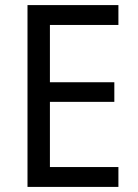

<svg xmlns="http://www.w3.org/2000/svg" viewBox="-20 -734 540 754"><path d="M445 0H88V-714H445V-636H176V-411H429V-334H176V-78H445Z"/></svg>

Font: Noto Sans Telugu SemiCondensed
Style: Regular
Weight: 400
Width: 4
Designer: Jelle Bosma - Monotype Design Team
Foundry: Monotype Imaging Inc.
Version: Version 2.005; ttfautohint (v1.8.4.7-5d5b)